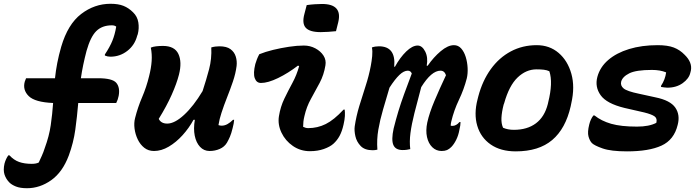

<svg xmlns="http://www.w3.org/2000/svg" viewBox="-78 -789 3698 1016"><path d="M-34 33H-28Q-5 58 23 68Q51 78 90 78Q113 78 127 71Q135 54 143.5 35Q152 16 159 -6Q182 -68 190.5 -126.5Q199 -185 203 -244Q107 -248 74 -280.5Q41 -313 53 -357Q56 -366 60 -375H213Q217 -414 225 -455.5Q233 -497 246 -542Q281 -661 351.5 -715Q422 -769 507 -769Q548 -769 575.5 -758Q603 -747 626 -724Q649 -702 654 -670.5Q659 -639 651 -608L648 -600Q635 -550 595.5 -519.5Q556 -489 506 -489Q491 -489 477 -495V-501Q503 -540 516.5 -573Q530 -606 537 -648Q529 -655 514 -655Q462 -655 431 -624Q401 -594 380 -520Q370 -482 362.5 -446Q355 -410 350 -375H441Q517 -375 537.5 -350.5Q558 -326 550 -282Q546 -261 537 -244H336Q330 -172 320.5 -103Q311 -34 286 34Q253 122 193 164.5Q133 207 65 207Q29 207 6.5 198Q-16 189 -28 177Q-46 159 -54 135Q-62 111 -54 76Q-47 51 -34 33Z M720 -537Q731 -542 748.5 -544Q766 -546 784 -546Q846 -546 866 -503.5Q886 -461 869 -394Q857 -347 830.5 -287.5Q804 -228 762 -160Q774 -135 807 -135Q846 -135 896 -181Q946 -227 994 -307Q1014 -368 1028.5 -423Q1043 -478 1040 -538Q1060 -544 1083 -544Q1121 -544 1141.5 -529Q1162 -514 1169.5 -490Q1177 -466 1174 -440Q1169 -400 1154.5 -357.5Q1140 -315 1123.5 -273.5Q1107 -232 1094 -192Q1083 -159 1078 -127Q1086 -124 1095 -124Q1111 -124 1126 -132.5Q1141 -141 1155 -155H1161Q1160 -145 1158.5 -135Q1157 -125 1153 -111Q1146 -82 1138.5 -65Q1131 -48 1123 -34Q1110 -12 1085 -1Q1060 10 1031 10Q1001 10 980.5 -12Q960 -34 952.5 -71Q945 -108 953 -155H946Q922 -111 888 -73.5Q854 -36 815 -13Q776 10 737 10Q707 10 685.5 -7Q664 -24 651 -51Q638 -78 634 -108.5Q630 -139 637 -165Q651 -221 674 -274.5Q697 -328 711 -386Q722 -429 724.5 -466Q727 -503 720 -537Z M1294 -502Q1326 -515 1367 -525Q1408 -535 1451 -541.5Q1494 -548 1530 -548Q1563 -548 1591 -533Q1619 -518 1634 -494.5Q1649 -471 1644 -443Q1636 -393 1613.5 -350.5Q1591 -308 1567.5 -266Q1544 -224 1533 -175Q1529 -159 1527.5 -145Q1526 -131 1526 -118Q1532 -115 1538.5 -113Q1545 -111 1553 -111Q1602 -111 1645.5 -132.5Q1689 -154 1740 -209H1746Q1748 -194 1747 -175Q1746 -156 1740 -130Q1732 -94 1719 -70Q1706 -46 1686 -28Q1668 -12 1635.5 -0.5Q1603 11 1562 11Q1512 11 1472 -16.5Q1432 -44 1411.5 -87Q1391 -130 1398 -174Q1406 -224 1426.5 -266.5Q1447 -309 1469.5 -350.5Q1492 -392 1505 -439L1499 -442Q1447 -402 1393.5 -376Q1340 -350 1303 -350Q1279 -350 1270 -375.5Q1261 -401 1273 -450Q1277 -463 1281.5 -475Q1286 -487 1294 -502ZM1545 -762Q1565 -765 1587 -766.5Q1609 -768 1626 -768Q1735 -768 1712 -672L1700 -624Q1681 -622 1659 -620.5Q1637 -619 1619 -619Q1561 -619 1540 -642Q1519 -665 1533 -716Z M1890 -538Q1907 -544 1927 -544Q2018 -544 2008 -436H2012Q2039 -485 2071.5 -516.5Q2104 -548 2132 -548Q2156 -548 2172 -516.5Q2188 -485 2180 -441H2185Q2216 -486 2254 -518Q2292 -550 2324 -550Q2347 -550 2362.5 -532.5Q2378 -515 2386.5 -487.5Q2395 -460 2396.5 -429.5Q2398 -399 2392 -374Q2377 -316 2350.5 -260.5Q2324 -205 2310 -146Q2307 -134 2307 -124Q2309 -123 2312.5 -123Q2316 -123 2318 -123Q2326 -123 2335.5 -128Q2345 -133 2353 -143H2359Q2359 -126 2353 -102Q2348 -73 2336 -49Q2324 -25 2310 -11Q2299 0 2287.5 5Q2276 10 2259 10Q2230 10 2209.5 -10Q2189 -30 2181.5 -64Q2174 -98 2183 -141Q2194 -191 2221 -255Q2248 -319 2282 -391Q2274 -415 2253 -415Q2205 -415 2151 -328Q2130 -250 2115 -190.5Q2100 -131 2094 -85Q2088 -39 2093 0Q2085 2 2075 3.5Q2065 5 2053 5Q2015 5 2003.5 -22Q1992 -49 2005 -109Q2017 -157 2030 -200Q2043 -243 2060.5 -291Q2078 -339 2101 -400Q2095 -415 2080 -415Q2059 -415 2035.5 -392.5Q2012 -370 1983 -325Q1965 -264 1949 -209.5Q1933 -155 1924 -103Q1915 -51 1919 3Q1906 6 1894 6Q1852 6 1830.5 -16.5Q1809 -39 1802.5 -68.5Q1796 -98 1799 -120Q1807 -174 1823 -227Q1839 -280 1856.5 -333.5Q1874 -387 1884 -440Q1889 -466 1891.5 -492Q1894 -518 1890 -538Z M2762 -550Q2830 -550 2878 -509Q2926 -468 2945.5 -398.5Q2965 -329 2945 -242L2942 -227Q2915 -108 2844 -48Q2773 12 2651 12Q2571 12 2518.5 -24.5Q2466 -61 2447.5 -123.5Q2429 -186 2449 -263L2453 -279Q2475 -362 2519 -423Q2563 -484 2625 -517Q2687 -550 2762 -550ZM2761 -422Q2706 -422 2661 -379Q2616 -336 2590 -243L2587 -235Q2577 -196 2575.5 -165.5Q2574 -135 2584 -113Q2609 -102 2641 -102Q2712 -102 2758 -136.5Q2804 -171 2821 -239L2823 -248Q2849 -352 2829 -412Q2816 -418 2800 -420Q2784 -422 2761 -422Z M3402 -550Q3455 -550 3487.5 -537.5Q3520 -525 3545 -499Q3586 -459 3578 -416L3575 -404Q3568 -373 3534.5 -349Q3501 -325 3453 -325Q3445 -325 3436.5 -326.5Q3428 -328 3420 -329V-335Q3442 -368 3447 -406Q3415 -419 3372 -419Q3288 -419 3252 -401Q3216 -383 3209 -357Q3204 -336 3222 -321Q3240 -306 3303 -293L3390 -274Q3469 -258 3495.5 -219.5Q3522 -181 3508 -128Q3489 -49 3422.5 -18.5Q3356 12 3240 12Q3155 12 3111 -3.5Q3067 -19 3054 -32Q3042 -45 3036 -67.5Q3030 -90 3040 -130Q3047 -159 3062 -178H3068Q3104 -149 3156 -134Q3208 -119 3293 -119Q3357 -119 3395 -139Q3401 -162 3386 -173Q3371 -184 3331 -194L3226 -218Q3132 -241 3100.5 -285Q3069 -329 3083 -382Q3097 -434 3140.5 -471.5Q3184 -509 3251 -529.5Q3318 -550 3402 -550Z"/></svg>

Font: Recursive Mn Csl St
Style: Bold Italic
Weight: 700
Italic angle: -15°
Monospace: yes
Version: Version 1.079;hotconv 1.0.112;makeotfexe 2.5.65598; ttfautoh